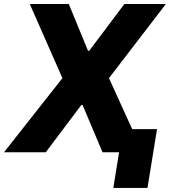

<svg xmlns="http://www.w3.org/2000/svg" viewBox="-36 -747 834 942"><path d="M-16.3 0 270.2 -363.6 110.1 -727.3H301.5L396 -497.5H401.6L574.2 -727.3H777.7L498.6 -363.6L612.6 -113.3H734.4L687.5 175.1H519.9L548.3 0H467L369 -232.2H363.3L188.6 0Z"/></svg>

Font: Inter P Extra Bold
Style: Italic
Weight: 800
Italic angle: 9.39999°
Designer: Rasmus Andersson
Foundry: rsms
Version: Version 3.018;git-588b23468